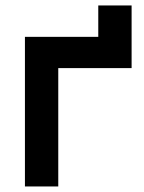

<svg xmlns="http://www.w3.org/2000/svg" viewBox="-20 -673 520 693"><path d="M70 -540H334.7V-653.3H455V-427.2H190.3V0H70Z"/></svg>

Font: Tap Sans
Style: Regular
Weight: 400
Designer: Tap Payments
Foundry: Tap Payments
Version: Version 1.001;Glyphs 3.1.2 (3151)